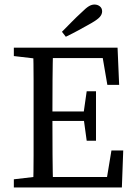

<svg xmlns="http://www.w3.org/2000/svg" viewBox="-20 -826 595 846"><path d="M41 0V-36L161 -50H170V0ZM126 0Q128 -69 128 -140.5Q128 -212 128 -285V-331Q128 -402 128 -473.5Q128 -545 126 -616H214Q212 -546 211.5 -474.5Q211 -403 211 -331V-296Q211 -217 211.5 -144Q212 -71 214 0ZM170 0V-46H479L447 -18L471 -163H523L517 0ZM170 -293V-335H378V-293ZM362 -206 348 -308V-326L362 -424H403V-206ZM41 -579V-616H170V-565H161ZM453 -452 428 -598 460 -570H170V-616H498L505 -452ZM253 -686Q275 -708 296 -729.5Q317 -751 339 -771Q359 -791 371.5 -798.5Q384 -806 396 -806Q410 -806 420 -798Q430 -790 430 -776Q430 -763 420 -751.5Q410 -740 384 -725Q356 -709 327.5 -693.5Q299 -678 270 -664Z"/></svg>

Font: Lisu Bosa ExtraLight
Style: Regular
Weight: 200
Designer: David Morse, Annie Olsen, Victor Gaultney, Frank Grießhammer (Latin)
Foundry: SIL International
Version: Version 2.000